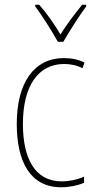

<svg xmlns="http://www.w3.org/2000/svg" viewBox="-20 -783 401 813"><path d="M225 -606H248C274 -651 314 -714 345 -756V-763H328C293 -720 263 -680 236 -637C211 -680 176 -729 146 -763H129V-756C155 -722 199 -653 225 -606ZM239 10C274 10 311 2 336 -9V-35C307 -22 273 -15 241 -15C125 -15 77 -117 77 -258C77 -422 144 -512 251 -512C278 -512 305 -507 329 -494L338 -518C312 -531 284 -537 250 -537C126 -537 51 -435 51 -258C51 -97 109 10 239 10Z"/></svg>

Font: Noto Sans Kannada Condensed Thin
Style: Regular
Weight: 100
Width: 3
Designer: Jelle Bosma - Monotype Design Team
Foundry: Monotype Imaging Inc.
Version: Version 2.005